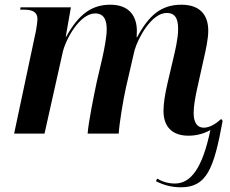

<svg xmlns="http://www.w3.org/2000/svg" viewBox="-20 -567 977 815"><path d="M780 9C817 9 848 -1 873 -15C839 148 790 212 722 212C692 212 667 203 647 191L642 202C673 218 707 228 748 228C857 228 888 150 925 -54L919 -62C899 -44 872 -25 845 -25C817 -25 802 -47 802 -87C802 -116 808 -150 816 -187L846 -322C854 -357 864 -402 864 -437C864 -498 834 -547 750 -547C664 -547 612 -502 562 -409H560C560 -416 561 -426 561 -435C561 -496 531 -547 448 -547C372 -547 315 -509 261 -411H259L281 -536H67L66 -526H80C116 -526 139 -518 139 -485C139 -476 136 -456 133 -438L40 0H169L246 -344C258 -399 318 -510 384 -510C425 -510 433 -476 433 -442C433 -412 423 -359 414 -319L391 -221C378 -160 355 -45 352 0H484C486 -41 503 -144 515 -197L551 -353C565 -403 622 -512 688 -512C734 -512 736 -470 736 -441C736 -402 722 -346 716 -320L692 -218C680 -166 674 -128 674 -96C674 -31 709 9 780 9Z"/></svg>

Font: Noto Serif Display SemiBold
Style: Italic
Weight: 600
Italic angle: -12°
Designer: Monotype Design Team
Foundry: Monotype Imaging Inc.
Version: Version 2.009